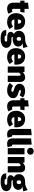

<svg xmlns="http://www.w3.org/2000/svg" viewBox="2492 -3364 1096 6125"><g transform="rotate(90 3040.5 -301.0)"><path d="M416 -26Q385 -4 340.5 8Q296 20 256 20Q157 19 109.5 -35.5Q62 -90 62 -197V-400H-2V-534H62V-646L260 -669V-534H380L360 -400H260V-199Q260 -164 271 -149.5Q282 -135 302 -135Q327 -135 352 -149Z M922 -211H598Q606 -157 631.5 -138.5Q657 -120 705 -120Q733 -120 762 -131.5Q791 -143 826 -167L906 -59Q809 20 686 20Q544 20 471 -58.5Q398 -137 398 -266Q398 -346 428.5 -411.5Q459 -477 519 -515.5Q579 -554 664 -554Q743 -554 802 -521Q861 -488 893.5 -425Q926 -362 926 -274Q926 -249 922 -211ZM731 -330Q730 -377 716.5 -403Q703 -429 668 -429Q635 -429 618.5 -406Q602 -383 597 -323H731Z M1511 -498Q1458 -474 1359 -474Q1413 -451 1438 -419.5Q1463 -388 1463 -334Q1463 -284 1434 -243.5Q1405 -203 1351.5 -180.5Q1298 -158 1226 -158Q1187 -158 1169 -161Q1157 -155 1157 -142Q1157 -131 1167 -124Q1177 -117 1209 -117H1286Q1352 -117 1401 -97Q1450 -77 1476.5 -40.5Q1503 -4 1503 42Q1503 128 1426.5 177.5Q1350 227 1207 227Q1102 227 1042.5 205Q983 183 959.5 144Q936 105 936 49H1113Q1113 70 1121 81Q1129 92 1150 97Q1171 102 1213 102Q1267 102 1285.5 89.5Q1304 77 1304 56Q1304 39 1290.5 28Q1277 17 1247 17H1173Q1081 17 1037 -12.5Q993 -42 993 -90Q993 -121 1012 -150Q1031 -179 1061 -197Q1007 -226 984 -263Q961 -300 961 -353Q961 -448 1029 -501Q1097 -554 1212 -554Q1288 -551 1348.5 -573.5Q1409 -596 1468 -636ZM1157 -357Q1157 -321 1174 -302.5Q1191 -284 1218 -284Q1279 -284 1279 -360Q1279 -395 1264 -410.5Q1249 -426 1218 -426Q1191 -426 1174 -408Q1157 -390 1157 -357Z M2037 -211H1713Q1721 -157 1746.5 -138.5Q1772 -120 1820 -120Q1848 -120 1877 -131.5Q1906 -143 1941 -167L2021 -59Q1924 20 1801 20Q1659 20 1586 -58.5Q1513 -137 1513 -266Q1513 -346 1543.5 -411.5Q1574 -477 1634 -515.5Q1694 -554 1779 -554Q1858 -554 1917 -521Q1976 -488 2008.5 -425Q2041 -362 2041 -274Q2041 -249 2037 -211ZM1846 -330Q1845 -377 1831.5 -403Q1818 -429 1783 -429Q1750 -429 1733.5 -406Q1717 -383 1712 -323H1846Z M2591 -394V0H2393V-358Q2393 -388 2385.5 -399Q2378 -410 2363 -410Q2330 -410 2296 -357V0H2098V-534H2271L2285 -479Q2322 -518 2360.5 -536Q2399 -554 2447 -554Q2514 -554 2552.5 -512Q2591 -470 2591 -394Z M3087 -485 3017 -378Q2988 -396 2955 -406.5Q2922 -417 2890 -417Q2845 -417 2845 -393Q2845 -383 2851 -376.5Q2857 -370 2879.5 -360.5Q2902 -351 2952 -336Q3032 -311 3070.5 -272.5Q3109 -234 3109 -164Q3109 -110 3076.5 -68Q3044 -26 2986.5 -3Q2929 20 2856 20Q2786 20 2724.5 -2.5Q2663 -25 2621 -65L2715 -169Q2745 -145 2780.5 -130.5Q2816 -116 2851 -116Q2878 -116 2892.5 -124.5Q2907 -133 2907 -149Q2907 -163 2900.5 -170.5Q2894 -178 2874 -185.5Q2854 -193 2804 -208Q2649 -254 2649 -381Q2649 -430 2676.5 -469Q2704 -508 2756.5 -531Q2809 -554 2882 -554Q2941 -554 2995.5 -535.5Q3050 -517 3087 -485Z M3530 -26Q3499 -4 3454.5 8Q3410 20 3370 20Q3271 19 3223.5 -35.5Q3176 -90 3176 -197V-400H3112V-534H3176V-646L3374 -669V-534H3494L3474 -400H3374V-199Q3374 -164 3385 -149.5Q3396 -135 3416 -135Q3441 -135 3466 -149Z M4036 -211H3712Q3720 -157 3745.5 -138.5Q3771 -120 3819 -120Q3847 -120 3876 -131.5Q3905 -143 3940 -167L4020 -59Q3923 20 3800 20Q3658 20 3585 -58.5Q3512 -137 3512 -266Q3512 -346 3542.5 -411.5Q3573 -477 3633 -515.5Q3693 -554 3778 -554Q3857 -554 3916 -521Q3975 -488 4007.5 -425Q4040 -362 4040 -274Q4040 -249 4036 -211ZM3845 -330Q3844 -377 3830.5 -403Q3817 -429 3782 -429Q3749 -429 3732.5 -406Q3716 -383 3711 -323H3845Z M4090 -154V-744L4288 -764V-162Q4288 -135 4312 -135Q4323 -135 4333 -139L4368 2Q4321 20 4258 20Q4177 20 4133.5 -25.5Q4090 -71 4090 -154Z M4393 -154V-744L4591 -764V-162Q4591 -135 4615 -135Q4626 -135 4636 -139L4671 2Q4624 20 4561 20Q4480 20 4436.5 -25.5Q4393 -71 4393 -154Z M4901 0H4703V-534H4901ZM4913 -723Q4913 -678 4881.5 -647.5Q4850 -617 4802 -617Q4754 -617 4722.5 -647.5Q4691 -678 4691 -723Q4691 -768 4722.5 -798.5Q4754 -829 4802 -829Q4850 -829 4881.5 -798.5Q4913 -768 4913 -723Z M5478 -394V0H5280V-358Q5280 -388 5272.5 -399Q5265 -410 5250 -410Q5217 -410 5183 -357V0H4985V-534H5158L5172 -479Q5209 -518 5247.5 -536Q5286 -554 5334 -554Q5401 -554 5439.5 -512Q5478 -470 5478 -394Z M6083 -498Q6030 -474 5931 -474Q5985 -451 6010 -419.5Q6035 -388 6035 -334Q6035 -284 6006 -243.5Q5977 -203 5923.5 -180.5Q5870 -158 5798 -158Q5759 -158 5741 -161Q5729 -155 5729 -142Q5729 -131 5739 -124Q5749 -117 5781 -117H5858Q5924 -117 5973 -97Q6022 -77 6048.5 -40.5Q6075 -4 6075 42Q6075 128 5998.5 177.5Q5922 227 5779 227Q5674 227 5614.5 205Q5555 183 5531.5 144Q5508 105 5508 49H5685Q5685 70 5693 81Q5701 92 5722 97Q5743 102 5785 102Q5839 102 5857.5 89.5Q5876 77 5876 56Q5876 39 5862.5 28Q5849 17 5819 17H5745Q5653 17 5609 -12.5Q5565 -42 5565 -90Q5565 -121 5584 -150Q5603 -179 5633 -197Q5579 -226 5556 -263Q5533 -300 5533 -353Q5533 -448 5601 -501Q5669 -554 5784 -554Q5860 -551 5920.5 -573.5Q5981 -596 6040 -636ZM5729 -357Q5729 -321 5746 -302.5Q5763 -284 5790 -284Q5851 -284 5851 -360Q5851 -395 5836 -410.5Q5821 -426 5790 -426Q5763 -426 5746 -408Q5729 -390 5729 -357Z"/></g></svg>

Font: FiraGO Heavy
Style: Regular
Weight: 900
Designer: bBox Type
Foundry: bBox Type GmbH
Version: Version 1.001